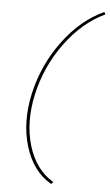

<svg xmlns="http://www.w3.org/2000/svg" viewBox="-57 -749 522 910"><g transform="rotate(5 204.0 -294.0)"><path d="M222 123Q134 73 98.5 -42Q63 -157 93 -295Q124 -434 208 -547.5Q292 -661 402 -711L408 -700Q301 -650 219.5 -539Q138 -428 108 -292Q79 -158 112.5 -47.5Q146 63 231 113Z"/></g></svg>

Font: EauTestText Thin
Style: Italic
Weight: 250
Italic angle: -12°
Designer: Christian Thalmann (Catharsis Fonts)
Version: Version 0.001;PS 000.001;hotconv 1.0.88;makeotf.lib2.5.64775